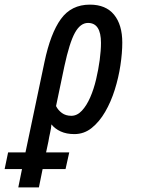

<svg xmlns="http://www.w3.org/2000/svg" viewBox="-130 -569 613 829"><path d="M-110 161 -95 89H-20L62 -301Q88 -425 133 -487Q178 -549 258 -549Q327 -549 362.5 -505.5Q398 -462 398 -385Q398 -341 390 -287.5Q382 -234 365.5 -181.5Q349 -129 324 -86Q299 -43 266 -16.5Q233 10 191 10Q157 10 132 -1.5Q107 -13 92 -32Q91 -16 86.5 3.5Q82 23 79 42L69 89H169L153 161H54L38 240H-51L-35 161ZM178 -69Q203 -69 223.5 -91Q244 -113 259.5 -148.5Q275 -184 285 -226.5Q295 -269 300.5 -310Q306 -351 306 -384Q306 -470 250 -470Q217 -470 193.5 -427.5Q170 -385 148 -283L112 -111Q121 -93 137.5 -81Q154 -69 178 -69Z"/></svg>

Font: Noto Sans ExtraCondensed Medium
Style: Italic
Weight: 500
Width: 2
Italic angle: -12°
Designer: Monotype Design Team
Foundry: Monotype Imaging Inc.
Version: Version 2.013; ttfautohint (v1.8.4.7-5d5b)